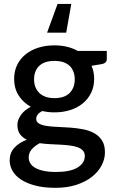

<svg xmlns="http://www.w3.org/2000/svg" viewBox="-20 -742 564 944"><path d="M247.5 -259.5Q297.5 -259.5 322.5 -285Q347.5 -310.5 347.5 -351.5Q347.5 -393.5 322.5 -418Q297.5 -442.5 247.5 -442.5Q198 -442.5 172.8 -418Q147.5 -393.5 147.5 -351.5Q147.5 -331.5 154 -314.5Q160.5 -297.5 173 -285.2Q185.5 -273 204.2 -266.2Q223 -259.5 247.5 -259.5ZM397 25Q397 8 387.2 -2.2Q377.5 -12.5 361 -18.2Q344.5 -24 322.5 -26.8Q300.5 -29.5 275.8 -30.8Q251 -32 225.2 -33.2Q199.5 -34.5 175.5 -38Q151.5 -25.5 136.2 -8Q121 9.5 121 32.5Q121 47.5 128.8 60.5Q136.5 73.5 152.8 83Q169 92.5 194.2 98Q219.5 103.5 255 103.5Q326 103.5 361.5 81.5Q397 59.5 397 25ZM505 -491.5V-451.5Q505 -431.5 481 -427L430 -418.5Q443 -389.5 443 -354Q443 -316.5 428.2 -286Q413.5 -255.5 387.5 -234Q361.5 -212.5 325.5 -201Q289.5 -189.5 247.5 -189.5Q231.5 -189.5 216.2 -191.2Q201 -193 186.5 -196Q172 -187.5 165 -178Q158 -168.5 158 -158.5Q158 -142 172.5 -134Q187 -126 210.8 -122.5Q234.5 -119 265 -118Q295.5 -117 327 -114.5Q358.5 -112 389 -106.2Q419.5 -100.5 443.2 -87.2Q467 -74 481.5 -51.5Q496 -29 496 7Q496 40 479.5 71.5Q463 103 431.8 127.5Q400.5 152 355.5 166.8Q310.5 181.5 253 181.5Q196 181.5 153.8 170.5Q111.5 159.5 83.2 140.8Q55 122 41.2 97.5Q27.5 73 27.5 46.5Q27.5 10.5 50.2 -15Q73 -40.5 112 -55Q91 -65 78.2 -82.5Q65.5 -100 65.5 -128.5Q65.5 -151 82 -175.5Q98.5 -200 131.5 -217Q93.5 -238 71.5 -272.8Q49.5 -307.5 49.5 -354Q49.5 -392 64.2 -422.5Q79 -453 105.5 -474.5Q132 -496 168.2 -507.5Q204.5 -519 247.5 -519Q313.5 -519 362.5 -491.5ZM305.5 -581.5H211.5L263 -722.5H330.5Z"/></svg>

Font: LatoLatin Semibold
Style: Regular
Weight: 600
Designer: Lukasz Dziedzic with Adam Twardoch and Botio Nikoltchev
Foundry: tyPoland Lukasz Dziedzic
Version: Version 2.015; 2015-08-06; http://www.latofonts.com/